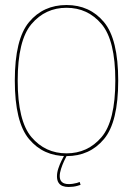

<svg xmlns="http://www.w3.org/2000/svg" viewBox="-20 -618 551 765"><path d="M245 4Q337.5 4 394.2 -63.8Q451 -131.5 451 -297Q451 -462 394.2 -530Q337.5 -598 245 -598Q152.5 -598 95.8 -530Q39 -462 39 -297Q39 -131.5 95.8 -63.8Q152.5 4 245 4ZM245 -7Q160.5 -7 105.5 -71.5Q50.5 -136 50.5 -297Q50.5 -457.5 105.5 -522.2Q160.5 -587 245 -587Q329.5 -587 384.5 -522.2Q439.5 -457.5 439.5 -297Q439.5 -136 384.5 -71.5Q329.5 -7 245 -7ZM253 127Q262.5 127 272 125.8Q281.5 124.5 289.2 122.2Q297 120 301 118.5L297.5 107Q293.5 109 286.2 111Q279 113 270.5 114.2Q262 115.5 254 115.5Q236 115.5 227 107.5Q218 99.5 218 84Q218 71 223.2 54.8Q228.5 38.5 235.2 24Q242 9.5 245.5 3H235Q231.5 9 224.8 22.8Q218 36.5 212.5 53Q207 69.5 207 84.5Q207 100 213 109.5Q219 119 229.2 123Q239.5 127 253 127Z"/></svg>

Font: Anybody UltraCondensed Thin Thin
Style: Regular
Weight: 250
Version: Version 1.111